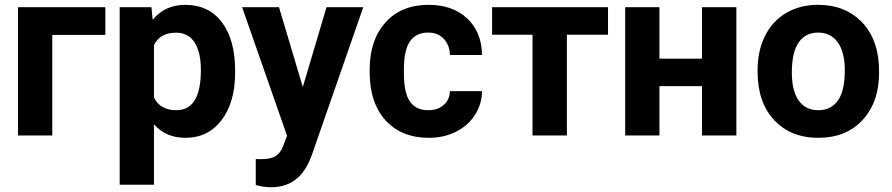

<svg xmlns="http://www.w3.org/2000/svg" viewBox="-20 -558 3674 791"><path d="M414.1 -414.1H195.3V0H54.2V-528.3H414.1Z M473.1 0ZM948.7 -259.3Q948.7 -137.2 893.3 -63.7Q837.9 9.8 743.7 9.8Q663.6 9.8 614.3 -45.9V203.1H473.1V-528.3H604L608.9 -476.6Q660.2 -538.1 742.7 -538.1Q840.3 -538.1 894.5 -465.8Q948.7 -393.6 948.7 -266.6ZM807.6 -269.5Q807.6 -343.3 781.5 -383.3Q755.4 -423.3 705.6 -423.3Q639.2 -423.3 614.3 -372.6V-156.2Q640.1 -104 706.5 -104Q807.6 -104 807.6 -269.5Z M977.5 0ZM1227.5 -199.7 1325.2 -528.3H1476.6L1264.2 82L1252.4 109.9Q1205.1 213.4 1096.2 213.4Q1065.4 213.4 1033.7 204.1V97.2L1055.2 97.7Q1095.2 97.7 1115 85.4Q1134.8 73.2 1146 44.9L1162.6 1.5L977.5 -528.3H1129.4Z M1744.6 -104Q1783.7 -104 1808.1 -125.5Q1832.5 -147 1833.5 -182.6H1965.8Q1965.3 -128.9 1936.5 -84.2Q1907.7 -39.6 1857.7 -14.9Q1807.6 9.8 1747.1 9.8Q1633.8 9.8 1568.4 -62.3Q1502.9 -134.3 1502.9 -261.2V-270.5Q1502.9 -392.6 1567.9 -465.3Q1632.8 -538.1 1746.1 -538.1Q1845.2 -538.1 1905 -481.7Q1964.8 -425.3 1965.8 -331.5H1833.5Q1832.5 -372.6 1808.1 -398.2Q1783.7 -423.8 1743.7 -423.8Q1694.3 -423.8 1669.2 -387.9Q1644 -352.1 1644 -271.5V-256.8Q1644 -175.3 1668.9 -139.6Q1693.8 -104 1744.6 -104Z M2484.9 -415H2315.4V0H2173.8V-415H2007.3V-528.3H2484.9Z M3013.7 0H2872.1V-203.1H2696.8V0H2555.7V-528.3H2696.8V-316.4H2872.1V-528.3H3013.7Z M3101.1 0ZM3101.1 -269Q3101.1 -347.7 3131.3 -409.2Q3161.6 -470.7 3218.5 -504.4Q3275.4 -538.1 3350.6 -538.1Q3457.5 -538.1 3525.1 -472.7Q3592.8 -407.2 3600.6 -294.9L3601.6 -258.8Q3601.6 -137.2 3533.7 -63.7Q3465.8 9.8 3351.6 9.8Q3237.3 9.8 3169.2 -63.5Q3101.1 -136.7 3101.1 -262.7ZM3242.2 -258.8Q3242.2 -183.6 3270.5 -143.8Q3298.8 -104 3351.6 -104Q3402.8 -104 3431.6 -143.3Q3460.4 -182.6 3460.4 -269Q3460.4 -342.8 3431.6 -383.3Q3402.8 -423.8 3350.6 -423.8Q3298.8 -423.8 3270.5 -383.5Q3242.2 -343.3 3242.2 -258.8Z"/></svg>

Font: Roboto-o
Style: o-Bold
Weight: 700
Designer: Google
Version: Version 2.134; 2016; ttfautohint (v1.6)